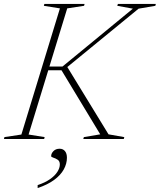

<svg xmlns="http://www.w3.org/2000/svg" viewBox="-52 -705 810 974"><path d="M498.5 -23.5 578.5 -9.5 576 0H370.5L373.5 -9.5L456.5 -23.5L260 -348.5H182L188 -367.5H265L622 -661L543 -675.5L546 -685H738.5L736 -675.5L651 -661L272.5 -351L282.5 -376.5ZM252 -662.5 170.5 -675.5 173 -685H377L374.5 -675.5L289 -662.5L93 -22.5L174.5 -9.5L172 0H-32L-29.5 -9.5L56.5 -22.5ZM207.5 87Q207.5 73.5 219.2 61.5Q231 49.5 250.5 49.5Q267.5 49.5 277.5 61.5Q287.5 73.5 287.5 95Q287.5 125.5 271.5 154.5Q255.5 183.5 222.5 207.8Q189.5 232 139 249V234Q176.5 221.5 201.2 204.2Q226 187 238.8 167.2Q251.5 147.5 251.5 129Q251.5 112.5 240.5 105.2Q229.5 98 218.5 94.8Q207.5 91.5 207.5 87Z"/></svg>

Font: Newsreader 36pt ExtraLight
Style: Italic
Weight: 250
Italic angle: -17°
Designer: Hugues Gentile
Foundry: Production Type
Version: Version 1.003